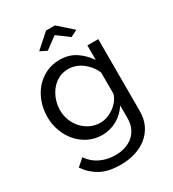

<svg xmlns="http://www.w3.org/2000/svg" viewBox="-224 -849 1071 1191"><g transform="rotate(-30 311.5 -253.5)"><path d="M197 -640 298 -730H362L463 -640L415 -616L330 -679L245 -616ZM278 6Q225 6 180.5 -16Q136 -38 104 -75Q72 -112 54.5 -160Q37 -208 37 -260Q37 -315 54.5 -364.5Q72 -414 104 -451Q136 -488 180.5 -509.5Q225 -531 279 -531Q345 -531 393 -499Q441 -467 474 -418V-522H552V-6Q552 50 531 92.5Q510 135 474 164Q438 193 389.5 208Q341 223 286 223Q197 223 141.5 192.5Q86 162 49 108L100 63Q131 109 180 132Q229 155 286 155Q322 155 354.5 145Q387 135 411 115Q435 95 449.5 65Q464 35 464 -6V-98Q449 -74 428.5 -54.5Q408 -35 384 -21.5Q360 -8 333 -1Q306 6 278 6ZM305 -66Q333 -66 359 -76Q385 -86 407 -102.5Q429 -119 444 -140Q459 -161 464 -183V-333Q453 -360 435.5 -382Q418 -404 396 -420.5Q374 -437 348.5 -446Q323 -455 297 -455Q257 -455 225.5 -438Q194 -421 172 -393Q150 -365 138 -329.5Q126 -294 126 -258Q126 -219 140 -184Q154 -149 178 -123Q202 -97 234.5 -81.5Q267 -66 305 -66Z"/></g></svg>

Font: IngvarSans
Style: Regular
Weight: 500
Version: Version 3.000